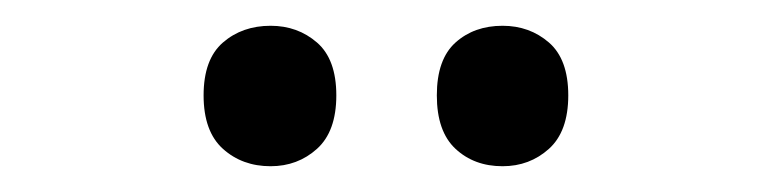

<svg xmlns="http://www.w3.org/2000/svg" viewBox="-20 -804 602 149"><path d="M138 -730Q138 -758 153 -771Q168 -784 190 -784Q211 -784 226 -771Q241 -758 241 -730Q241 -702 226 -688.5Q211 -675 190 -675Q168 -675 153 -688.5Q138 -702 138 -730ZM319 -730Q319 -758 333.5 -771Q348 -784 370 -784Q391 -784 406 -771Q421 -758 421 -730Q421 -702 406 -688.5Q391 -675 370 -675Q348 -675 333.5 -688.5Q319 -702 319 -730Z"/></svg>

Font: Noto Sans Tamil UI SemiCondensed Medium
Style: Regular
Weight: 500
Width: 4
Designer: Jelle Bosma - Monotype Design Team
Foundry: Monotype Imaging Inc.
Version: Version 2.004; ttfautohint (v1.8.4.7-5d5b)